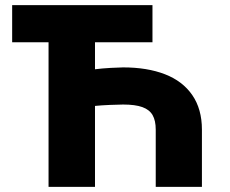

<svg xmlns="http://www.w3.org/2000/svg" viewBox="-20 -727 894 747"><path d="M573.2 -562.5H349.6V-457.5Q376 -460.9 410.9 -462.9Q445.8 -464.8 459 -464.8Q552.7 -464.8 621.6 -438.2Q690.4 -411.6 728 -357.2Q765.6 -302.7 765.6 -222.7V0H585.9V-222.7Q585.9 -257.8 573.7 -279.1Q561.5 -300.3 533.9 -310.3Q506.3 -320.3 459 -320.3Q440.4 -320.3 407.5 -318.8Q374.5 -317.4 349.6 -314.9V0H168.9V-562.5H27.3V-707H573.2Z"/></svg>

Font: Pretendard Std Black
Style: Regular
Weight: 900
Designer: Base glyphs from Inter by Rasmus Andersson; Hangeul glyphs from Noto Sans CJK(Source Han Sans) by Jang Soo-young and Kan
Foundry: Kil Hyung-jin
Version: Version 1.309